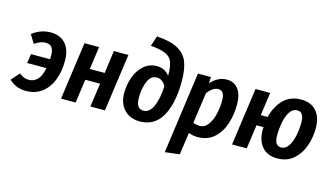

<svg xmlns="http://www.w3.org/2000/svg" viewBox="-126 -1120 2970 1707"><g transform="rotate(15 1359.5 -267.0)"><path d="M402 -332Q402 -234 371.5 -155.5Q341 -77 280.5 -31Q220 15 134 15Q42 15 -22 -47L45 -122Q67 -104 88 -95.5Q109 -87 135 -87Q179 -87 212.5 -120.5Q246 -154 259 -228H82L95 -313H270Q271 -326 271 -347Q271 -397 253 -421Q235 -445 198 -445Q172 -445 147.5 -436Q123 -427 95 -407L47 -485Q124 -545 216 -545Q305 -545 353.5 -489Q402 -433 402 -332Z M756 -218H620L589 0H455L529 -530H663L634 -321H771L799 -530H933L859 0H725Z M984 -193Q984 -272 1010 -342.5Q1036 -413 1086.5 -456.5Q1137 -500 1207 -500Q1278 -500 1322 -442V-454Q1321 -532 1304 -572.5Q1287 -613 1241.5 -633Q1196 -653 1105 -661L1136 -755Q1262 -747 1330.5 -709Q1399 -671 1425.5 -603.5Q1452 -536 1452 -427Q1452 -222 1385 -103.5Q1318 15 1181 15Q1124 15 1079.5 -9.5Q1035 -34 1009.5 -81.5Q984 -129 984 -193ZM1314 -344Q1282 -402 1231 -402Q1175 -402 1148 -337.5Q1121 -273 1121 -189Q1121 -86 1188 -86Q1247 -86 1278 -159.5Q1309 -233 1314 -344Z M1573 -530H1692L1690 -472Q1755 -545 1835 -545Q1904 -545 1942 -495.5Q1980 -446 1980 -354Q1980 -260 1953 -176Q1926 -92 1866.5 -38Q1807 16 1716 16Q1672 16 1632 1L1603 205L1469 221ZM1843 -352Q1843 -402 1827.5 -423Q1812 -444 1784 -444Q1736 -444 1687 -381L1647 -97Q1679 -85 1708 -85Q1754 -85 1784.5 -127Q1815 -169 1829 -230.5Q1843 -292 1843 -352Z M2711 -332Q2711 -246 2683 -166.5Q2655 -87 2596 -35.5Q2537 16 2447 16Q2358 16 2308 -40.5Q2258 -97 2258 -198Q2258 -213 2259 -221H2195L2164 0H2029L2103 -530H2238L2208 -318H2272Q2296 -418 2358.5 -481.5Q2421 -545 2522 -545Q2611 -545 2661 -489Q2711 -433 2711 -332ZM2574 -346Q2574 -443 2513 -443Q2470 -443 2443.5 -401.5Q2417 -360 2406 -300.5Q2395 -241 2395 -184Q2395 -134 2410 -110.5Q2425 -87 2456 -87Q2498 -87 2524.5 -129Q2551 -171 2562.5 -230.5Q2574 -290 2574 -346Z"/></g></svg>

Font: Fira Sans Condensed SemiBold
Style: Italic
Weight: 600
Width: 3
Italic angle: -8°
Designer: bBox Type GmbH & Carrois Corporate GbR & Edenspiekermann AG
Foundry: bBox Type GmbH & Carrois Corporate GbR & Edenspiekermann AG
Version: Version 4.301